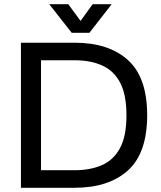

<svg xmlns="http://www.w3.org/2000/svg" viewBox="-20 -888 762 908"><path d="M79 0V-686H333Q494 -686 585 -604Q676 -522 676 -343Q676 -164 585 -82Q494 0 333 0ZM174 -83H333Q408 -83 463 -107.5Q518 -132 548 -188.5Q578 -245 578 -341V-343Q578 -440 548.5 -496.5Q519 -553 464 -578Q409 -603 333 -603H174ZM319 -733 213 -868H303L361 -789L418 -868H508L403 -733Z"/></svg>

Font: Archivo VF Beta
Style: Regular
Weight: 400
Designer: Hector Gatti
Foundry: Omnibus-Type
Version: Version 1.002